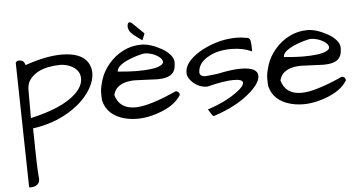

<svg xmlns="http://www.w3.org/2000/svg" viewBox="-60 -715 2261 1201"><g transform="rotate(-5 1070.5 -114.5)"><path d="M120.1 -391.6Q252.9 -437.5 349.6 -437.5Q472.7 -437.5 513.7 -373Q532.2 -342.8 532.2 -307.6Q532.2 -258.8 501.5 -207Q470.7 -155.3 419.9 -113.3Q301.8 -16.6 132.8 6.8Q132.8 17.6 133.3 41.5Q133.8 65.4 134.3 94.7Q134.8 124 135.3 157.2Q135.7 190.4 136.7 220.7Q139.6 295.9 141.1 306.6Q142.6 317.4 142.6 324.2Q142.6 348.6 127 360.8Q111.3 373 85.9 373Q81.1 373 76.2 373L60.5 -412.1Q69.3 -424.8 84 -423.8Q98.6 -422.9 107.4 -416Q116.2 -409.2 120.1 -391.6ZM405.3 -357.4Q373 -374 336.4 -374Q299.8 -374 263.7 -367.2Q181.6 -351.6 142.6 -297.9Q125 -272.5 125 -235.4Q125 -231.4 125 -227.5V-58.6Q326.2 -103.5 410.2 -183.6Q459 -229.5 459 -278.3Q459 -330.1 405.3 -357.4Z M782.2 -68.4Q868.2 -68.4 1041 -146.5Q1051.8 -146.5 1058.6 -139.2Q1065.4 -131.8 1065.4 -122.1Q1026.4 -55.7 916 -18.6Q805.7 18.6 710 -5.9Q601.6 -34.2 578.1 -127.9Q576.2 -146.5 576.2 -177.7Q576.2 -209 592.3 -260.3Q608.4 -311.5 647.5 -357.4Q686.5 -403.3 739.3 -429.7Q792 -456.1 851.6 -456.1Q908.2 -456.1 978.5 -417Q1011.7 -398.4 1031.2 -375Q1050.8 -351.6 1050.8 -327.1Q1050.8 -320.3 1049.8 -313.5Q1047.9 -253.9 992.2 -238.3Q967.8 -231.4 935.5 -231.4L794.9 -237.3Q724.6 -237.3 687.5 -207Q666 -190.4 657.2 -157.2Q681.6 -68.4 782.2 -68.4ZM758.8 -366.2Q691.4 -335 691.4 -300.8Q769.5 -293.9 808.6 -293.9Q917 -293.9 955.1 -312.5Q978.5 -322.3 978.5 -336.9Q978.5 -354.5 956.5 -370.1Q934.6 -385.7 911.1 -392.6Q887.7 -399.4 872.1 -399.4Q856.4 -399.4 821.3 -389.2Q786.1 -378.9 758.8 -366.2ZM777.3 -574.2Q777.3 -601.6 792 -601.6Q800.8 -601.6 813.5 -587.9L878.9 -524.4L862.3 -482.4Q797.9 -526.4 786.1 -545.9Q782.2 -553.7 779.8 -561.5Q777.3 -569.3 777.3 -574.2Z M1458 -252Q1565.4 -252 1565.4 -197.3Q1565.4 -156.2 1505.9 -101.6Q1417 -20.5 1266.6 28.3Q1259.8 28.3 1251.5 14.6Q1243.2 1 1238.8 -6.3Q1234.4 -13.7 1232.4 -15.6Q1344.7 -52.7 1417 -105.5Q1465.8 -140.6 1465.8 -163.1Q1465.8 -185.5 1408.2 -185.5Q1350.6 -185.5 1239.3 -158.2Q1188.5 -160.2 1151.4 -194.3Q1119.1 -224.6 1119.1 -255.4Q1119.1 -286.1 1136.7 -312Q1154.3 -337.9 1183.6 -360.4Q1212.9 -382.8 1252 -401.4Q1347.7 -447.3 1450.2 -447.3Q1480.5 -447.3 1508.8 -441.4Q1532.2 -441.4 1536.1 -420.9Q1540 -400.4 1540 -353.5Q1482.4 -379.9 1410.2 -379.9Q1320.3 -379.9 1261.7 -343.8Q1201.2 -308.6 1199.2 -252Q1199.2 -224.6 1239.3 -224.6L1310.5 -232.4Q1402.3 -252 1458 -252Z M1825.2 -68.4Q1911.1 -68.4 2084 -146.5Q2094.7 -146.5 2101.6 -139.2Q2108.4 -131.8 2108.4 -122.1Q2069.3 -55.7 1959 -18.6Q1848.6 18.6 1752.9 -5.9Q1644.5 -34.2 1621.1 -127.9Q1619.1 -146.5 1619.1 -177.7Q1619.1 -209 1635.3 -260.3Q1651.4 -311.5 1690.4 -357.4Q1729.5 -403.3 1782.2 -429.7Q1835 -456.1 1894.5 -456.1Q1951.2 -456.1 2021.5 -417Q2054.7 -398.4 2074.2 -375Q2093.8 -351.6 2093.8 -327.1Q2093.8 -320.3 2092.8 -313.5Q2090.8 -253.9 2035.2 -238.3Q2010.7 -231.4 1978.5 -231.4L1837.9 -237.3Q1767.6 -237.3 1730.5 -207Q1709 -190.4 1700.2 -157.2Q1724.6 -68.4 1825.2 -68.4ZM1801.8 -366.2Q1734.4 -335 1734.4 -300.8Q1812.5 -293.9 1851.6 -293.9Q1960 -293.9 1998 -312.5Q2021.5 -322.3 2021.5 -336.9Q2021.5 -354.5 1999.5 -370.1Q1977.5 -385.7 1954.1 -392.6Q1930.7 -399.4 1915 -399.4Q1899.4 -399.4 1864.3 -389.2Q1829.1 -378.9 1801.8 -366.2Z"/></g></svg>

Font: Architects Daughter
Style: Regular
Weight: 400
Designer: Kimberly Geswein
Foundry: Kimberly Geswein
Version: Version 1.003 2010